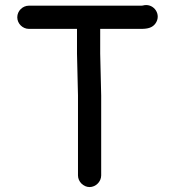

<svg xmlns="http://www.w3.org/2000/svg" viewBox="-20 -682 709 778"><path d="M97 -565H292V-465C292 -438 294 -407 294 -380C294 -355 296 -320 296 -296V29C296 54 318 76 343 76C368 76 390 54 390 29V-295C390 -320 388 -356 388 -381C388 -407 386 -438 386 -465V-565H553C579 -565 598 -570 610 -587C635 -622 605 -667 565 -661C561 -660 557 -659 553 -659H97C72 -659 50 -638 50 -612C50 -586 72 -565 97 -565Z"/></svg>

Font: Electronic
Style: ExBlk
Weight: 900
Version: Version 1.011